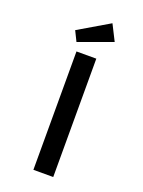

<svg xmlns="http://www.w3.org/2000/svg" viewBox="-176 -1048 841 1128"><g transform="rotate(20 244.0 -484.0)"><path d="M182 0V-740H306V0ZM163 -792 132 -855 324 -968 374 -869Z"/></g></svg>

Font: Lexend Tera Medium
Style: Regular
Weight: 500
Designer: Bonnie Shaver-Troup, Thomas Jockin
Foundry: Lexend
Version: Version 1.007